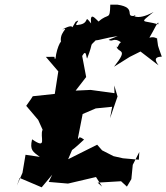

<svg xmlns="http://www.w3.org/2000/svg" viewBox="-20 -772 711 820"><path d="M444 -602C465 -589 464 -622 514 -578C488 -620 484 -549 477 -577C481 -541 534 -571 467 -487L534 -529L580 -552L657 -493C653 -501 626 -529 671 -530C648 -595 658 -563 650 -612C655 -599 646 -619 618 -611C636 -640 660 -695 656 -668C589 -688 571 -668 636 -721C560 -678 538 -714 560 -705C505 -696 570 -739 482 -752H451C449 -682 444 -719 401 -680C389 -690 363 -726 369 -672C336 -714 367 -671 315 -666C286 -658 334 -697 303 -679C271 -627 314 -683 246 -646C284 -658 220 -631 246 -577C251 -625 222 -574 217 -521C198 -527 242 -531 176 -529L229 -467L214 -371L120 -361L113 -350L92 -320L143 -260L162 -218C148 -189 185 -130 117 -177C106 -130 121 -124 150 -102L89 -111L76 -34L52 21L64 -12L158 28L203 -26L188 5L270 12L275 11L390 -16L416 25L397 8L497 2L522 25L541 -7L547 -68L575 -123L573 -90L505 -96L465 -105L416 -130L395 -154L271 -92L291 -139C278 -132 262 -103 339 -176C305 -201 324 -166 313 -183L333 -285L389 -309L459 -316L450 -267L482 -360L468 -407L469 -374L367 -388L303 -385L348 -443L331 -533C349 -564 347 -530 352 -522C383 -602 358 -568 389 -600C400 -599 429 -610 483 -618Z"/></svg>

Font: Asimov Aggro
Style: It
Weight: 500
Designer: Google
Version: Version 2.000980; 2014